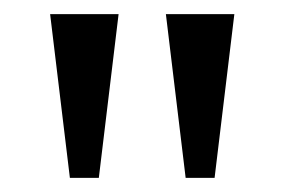

<svg xmlns="http://www.w3.org/2000/svg" viewBox="-20 -734 403 272"><path d="M79 -482 51 -714H148L120 -482ZM243 -482 215 -714H312L284 -482Z"/></svg>

Font: Noto Serif Thai Condensed
Style: Regular
Weight: 400
Width: 3
Designer: Monotype Design Team
Foundry: Monotype Imaging Inc.
Version: Version 2.002; ttfautohint (v1.8.4.7-5d5b)